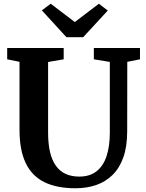

<svg xmlns="http://www.w3.org/2000/svg" viewBox="-20 -1000 780 1028"><path d="M384.5 8Q284 8 217.5 -24.8Q151 -57.5 117.8 -126.8Q84.5 -196 84.5 -305V-669L18.5 -682.5V-743H321V-682.5L237.5 -668V-291Q237.5 -230 248 -185.5Q258.5 -141 279.8 -111.8Q301 -82.5 332.2 -68.5Q363.5 -54.5 404.5 -54.5Q461 -54.5 497.2 -83.2Q533.5 -112 550.8 -164.8Q568 -217.5 568 -289.5V-668.5L482.5 -682.5V-743H729.5V-682.5L661.5 -669L661 -297.5Q661 -216 640.5 -158Q620 -100 582.5 -63.2Q545 -26.5 494.5 -9.2Q444 8 384.5 8ZM335.5 -801 204 -944.5 251.5 -980 380.5 -882 509.5 -980 557 -943.5 425.5 -801Z"/></svg>

Font: Merriweather 24pt
Style: Bold
Weight: 700
Designer: Eben Sorkin
Foundry: Eben Sorkin
Version: Version 2.100